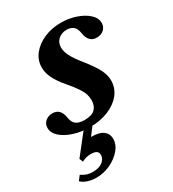

<svg xmlns="http://www.w3.org/2000/svg" viewBox="-220 -637 896 996"><g transform="rotate(-30 228.0 -139.5)"><path d="M164.5 10.5Q112 10.5 67.8 -3.8Q23.5 -18 -3.2 -42.2Q-30 -66.5 -30 -96Q-30 -119.5 -13 -134.5Q4 -149.5 30 -149.5Q54 -149.5 68 -135Q82 -120.5 86.5 -92.5Q91 -60.5 108.8 -48Q126.5 -35.5 157 -35.5Q202.5 -35.5 221.5 -55Q240.5 -74.5 240.5 -107.5Q240.5 -126 235 -143.5Q229.5 -161 214.2 -184.2Q199 -207.5 168.5 -243Q132 -286 116.5 -318.5Q101 -351 101 -381Q101 -426 128.5 -460.5Q156 -495 201.8 -514.8Q247.5 -534.5 302.5 -534.5Q349.5 -534.5 391.5 -520.2Q433.5 -506 460 -481.8Q486.5 -457.5 486.5 -428Q486.5 -404.5 469.8 -389.2Q453 -374 426.5 -374Q379 -374 369.5 -432Q365 -464 349.2 -476Q333.5 -488 311 -488Q280 -488 259.8 -470Q239.5 -452 239.5 -422Q239.5 -398 254.2 -369.2Q269 -340.5 299.5 -303Q345.5 -245.5 362.5 -211.2Q379.5 -177 379.5 -146Q379.5 -100 351.5 -64.8Q323.5 -29.5 274.8 -9.5Q226 10.5 164.5 10.5ZM62 254.5Q34 254.5 10 246.2Q-14 238 -27 224.5L-6.5 197.5Q6.5 206.5 22.2 212.8Q38 219 61 219Q99 219 119.8 202.5Q140.5 186 140.5 163.5Q140.5 146 128.5 139.5Q116.5 133 97 133Q80.5 133 67 137Q53.5 141 42 147L33.5 125.5L145.5 -16.5H198L142.5 57Q192.5 57 215 74.8Q237.5 92.5 237.5 122.5Q237.5 157 211.8 187Q186 217 145.8 235.8Q105.5 254.5 62 254.5Z"/></g></svg>

Font: Libre Caslon Text
Style: Italic
Weight: 400
Italic angle: -22.583°
Designer: Pablo Impallari, Rodrigo Fuenzalida, Katja Schimmel
Foundry: Pablo Impallari, Rodrigo Fuenzalida
Version: Version 2.000